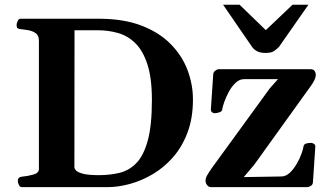

<svg xmlns="http://www.w3.org/2000/svg" viewBox="-20 -770 1349 790"><path d="M69.8 0Q61.5 0 57.4 -9.8Q53.2 -19.5 53.2 -24.9Q53.2 -41 69.3 -43Q92.8 -44.9 116.5 -51.5Q140.1 -58.1 140.1 -74.2V-602.5Q140.1 -623.5 127.7 -632.8Q115.2 -642.1 98.1 -645.3Q81.1 -648.4 65.9 -649.9Q55.7 -650.9 52 -654.1Q48.3 -657.2 48.3 -668Q48.3 -673.3 52.5 -683.1Q56.6 -692.9 64.9 -692.9H390.1Q489.7 -692.4 562.3 -664.6Q634.8 -636.7 681.6 -589.4Q728.5 -542 751.2 -482.7Q773.9 -423.3 773.9 -360.4Q773.9 -284.2 751.7 -225.1Q729.5 -166 692.4 -123.5Q655.3 -81.1 609.1 -53.7Q563 -26.4 514.6 -13.2Q466.3 0 422.4 0ZM286.1 -82Q286.1 -75.2 293.9 -67.6Q301.8 -60.1 323.5 -54.7Q345.2 -49.3 387.7 -49.3Q432.1 -49.3 471.7 -58.8Q511.2 -68.4 541 -98.9Q570.8 -129.4 587.9 -191.4Q605 -253.4 605 -358.4Q605 -449.2 586.4 -505.6Q567.9 -562 536.6 -592.5Q505.4 -623 465.3 -634.3Q425.3 -645.5 382.8 -645.5H286.6ZM847.7 0Q838.9 0 832.3 -8.1Q825.7 -16.1 825.7 -26.4Q825.7 -37.1 832.5 -49.1Q839.4 -61 851.6 -78.6L1090.3 -406.7L1138.2 -460.4L1141.6 -444.3H984.4Q964.8 -444.3 948.7 -428.7Q932.6 -413.1 920.9 -391.1Q909.2 -369.1 902.3 -349.1Q895.5 -329.1 894.5 -320.3Q893.6 -311 882.1 -307.6Q870.6 -304.2 862.8 -304.2Q857.4 -304.2 852.3 -308.3Q847.2 -312.5 847.7 -320.8L857.4 -464.8Q858.4 -473.6 865.7 -479.2Q873 -484.9 880.4 -485.4H1256.8Q1269.5 -485.4 1274.4 -478Q1279.3 -470.7 1279.3 -461.4Q1279.3 -452.6 1273.7 -440.7Q1268.1 -428.7 1259.8 -417.5L1026.4 -92.8L966.3 -21.5L961.9 -41L1138.2 -43.9Q1157.2 -44.4 1173.1 -59.8Q1189 -75.2 1201.2 -96.4Q1213.4 -117.7 1220.5 -137.5Q1227.5 -157.2 1228.5 -166Q1229.5 -175.8 1238.3 -179Q1247.1 -182.1 1260.3 -182.1Q1265.6 -182.1 1272 -178Q1278.3 -173.8 1277.3 -165.5L1267.6 -20Q1267.1 -10.7 1259.5 -5.6Q1252 -0.5 1244.6 0ZM1073.2 -552.2Q1050.8 -552.2 1037.6 -559.3Q1024.4 -566.4 1017.1 -577.1L897.9 -750.5H965.8L1073.7 -646L1183.6 -750.5H1249L1127.9 -577.1Q1120.1 -568.8 1108.4 -560.5Q1096.7 -552.2 1073.2 -552.2Z"/></svg>

Font: Gelasio SemiBold
Style: Regular
Weight: 600
Designer: Eben Sorkin
Foundry: Eben Sorkin
Version: Version 1.008